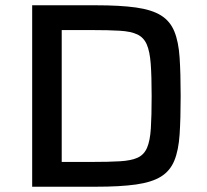

<svg xmlns="http://www.w3.org/2000/svg" viewBox="-20 -708 784 728"><path d="M102 0V-688H343Q436 -688 496 -679.5Q556 -671 590.5 -649.5Q625 -628 641 -589Q657 -550 661 -490Q665 -430 665 -344Q665 -258 661 -198Q657 -138 641 -99Q625 -60 590.5 -38.5Q556 -17 496 -8.5Q436 0 343 0ZM214 -94H328Q393 -94 435 -96.5Q477 -99 501.5 -110Q526 -121 537.5 -147.5Q549 -174 552 -221.5Q555 -269 555 -344Q555 -419 551.5 -466Q548 -513 536.5 -539.5Q525 -566 500.5 -577.5Q476 -589 434 -591.5Q392 -594 328 -594H214Z"/></svg>

Font: Saira SemiExpanded Medium
Style: Regular
Weight: 500
Width: 6
Designer: Hector Gatti with collaboration of the Omnibus-Type team
Foundry: Omnibus-Type
Version: Version 1.101